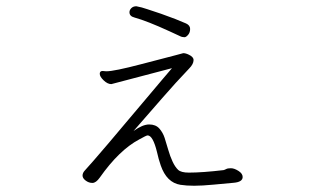

<svg xmlns="http://www.w3.org/2000/svg" viewBox="-20 -556 1040 614"><path d="M416 -536Q406 -536 400 -530Q394 -524 394 -517Q394 -504 410 -500Q450 -489 522 -456Q549 -444 555.5 -440.5Q562 -437 570 -437Q575 -437 581.5 -444.5Q588 -452 588 -463.5Q588 -475 575 -481Q546 -494 495 -512Q470 -520 451.5 -526.5Q433 -533 416 -536ZM540 -379Q520 -374 432.5 -351Q345 -328 320 -328L308 -329Q299 -329 299 -320Q299 -311 311.5 -299Q324 -287 336 -287L530 -338Q520 -327 498 -300.5Q476 -274 447 -240Q418 -206 387 -169Q356 -132 328 -99Q300 -66 279 -42Q258 -18 251 -10.5Q244 -3 244 5.5Q244 14 254 21.5Q264 29 275.5 29Q287 29 299 12Q361 -76 425 -110Q448 -123 452 -123Q469 -123 482 -70Q487 -47 494 -27Q513 28 557 35Q576 38 601 38Q626 38 662.5 34.5Q699 31 727.5 28.5Q756 26 756 10Q756 -1 742.5 -9.5Q729 -18 718.5 -18Q708 -18 703.5 -15.5Q699 -13 695 -12Q627 -4 584 -4Q559 -4 549.5 -13Q540 -22 532 -39Q524 -56 518 -77Q512 -98 506.5 -115Q501 -132 489.5 -145Q478 -158 457 -158Q436 -158 407 -137Q456 -193 499 -242.5Q542 -292 585 -337Q599 -351 599 -364Q599 -374 584 -381Q574 -386 566 -386Z"/></svg>

Font: LXGW WenKai TC Light
Style: Regular
Weight: 300
Designer: LXGW / Fontworks Inc.
Foundry: LXGW / Fontworks Inc.
Version: Version 1.330